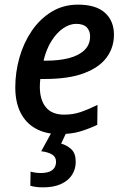

<svg xmlns="http://www.w3.org/2000/svg" viewBox="-20 -569 534 829"><path d="M236 10Q177 10 134 -14Q91 -38 68.5 -83Q46 -128 46 -192Q46 -257 64 -320.5Q82 -384 117 -435.5Q152 -487 202.5 -518Q253 -549 317 -549Q394 -549 433 -514Q472 -479 472 -419Q472 -364 440.5 -321Q409 -278 343 -253Q277 -228 173 -228H154Q153 -219 152.5 -210.5Q152 -202 152 -194Q152 -138 178 -106Q204 -74 257 -74Q295 -74 327.5 -85Q360 -96 401 -116L400 -30Q362 -12 324.5 -1Q287 10 236 10ZM179 -307Q235 -307 277.5 -318Q320 -329 344.5 -352.5Q369 -376 369 -412Q369 -436 354.5 -451Q340 -466 309 -466Q281 -466 253 -447Q225 -428 202.5 -392.5Q180 -357 168 -307ZM165 240Q149 240 134.5 238Q120 236 111 233L112 172Q122 175 134 176.5Q146 178 155 178Q178 178 192.5 172.5Q207 167 214.5 156Q222 145 222 129Q222 109 205.5 98.5Q189 88 158 84L204 0H268L244 51Q269 58 288 75.5Q307 93 307 130Q307 161 291 186Q275 211 243.5 225.5Q212 240 165 240Z"/></svg>

Font: Noto Sans Display Medium
Style: Italic
Weight: 500
Italic angle: -12°
Designer: Monotype Design Team
Foundry: Monotype Imaging Inc.
Version: Version 2.003